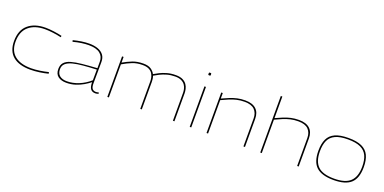

<svg xmlns="http://www.w3.org/2000/svg" viewBox="-12 -1546 4718 2361"><g transform="rotate(20 2346.5 -365.0)"><path d="M61 -254Q61 -396 144.5 -468Q228 -540 372 -540Q420 -540 480.5 -532Q541 -524 588 -512L584 -493Q537 -505 477.5 -512.5Q418 -520 371 -520Q237 -520 159 -452.5Q81 -385 81 -252Q81 -132 156.5 -71Q232 -10 371 -10Q422 -10 483 -19Q544 -28 595 -41L599 -21Q550 -8 487.5 1Q425 10 368 10Q219 10 140 -56.5Q61 -123 61 -254Z M690 -117Q690 -170 718 -201.5Q746 -233 802.5 -249.5Q859 -266 943 -274.5Q1027 -283 1139 -290V-374Q1140 -443 1091 -481.5Q1042 -520 944 -520Q901 -520 850 -513Q799 -506 740 -490L735 -510Q789 -524 842 -532Q895 -540 943 -540Q1007 -540 1056 -522.5Q1105 -505 1132.5 -468.5Q1160 -432 1159 -374L1157 -106Q1156 -49 1173 -29Q1190 -9 1221 -9Q1238 -9 1255 -16L1261 1Q1239 10 1219 10Q1178 10 1157 -17Q1136 -44 1136 -106Q1103 -79 1058 -52.5Q1013 -26 957.5 -8Q902 10 839 10Q772 10 731 -20.5Q690 -51 690 -117ZM710 -122Q710 -65 745 -37.5Q780 -10 839 -10Q916 -10 993.5 -41.5Q1071 -73 1137 -131L1138 -271Q1042 -267 963 -260Q884 -253 827.5 -238Q771 -223 740.5 -195.5Q710 -168 710 -122Z M1374 0V-530H1394V-456Q1452 -489 1512.5 -513Q1573 -537 1652 -537Q1717 -537 1753 -512.5Q1789 -488 1805 -455Q1832 -471 1871.5 -491Q1911 -511 1962 -525.5Q2013 -540 2076 -540Q2133 -540 2168 -522Q2203 -504 2221 -477Q2239 -450 2245.5 -420Q2252 -390 2252 -366V0H2232V-366Q2232 -386 2226.5 -412.5Q2221 -439 2205 -463.5Q2189 -488 2157.5 -504.5Q2126 -521 2074 -521Q2016 -521 1967.5 -507Q1919 -493 1880 -473.5Q1841 -454 1813 -437Q1820 -417 1822.5 -398Q1825 -379 1825 -363V0H1805V-363Q1805 -383 1799.5 -409.5Q1794 -436 1778.5 -460.5Q1763 -485 1732 -501Q1701 -517 1649 -517Q1575 -517 1517 -494Q1459 -471 1394 -433V0Z M2462 -677Q2451 -677 2448.5 -679.5Q2446 -682 2446 -694Q2446 -706 2448 -708.5Q2450 -711 2462 -711Q2474 -711 2476 -708.5Q2478 -706 2478 -694Q2478 -682 2476 -679.5Q2474 -677 2462 -677ZM2452 0V-530H2472V0Z M2672 0V-530H2692V-458Q2742 -481 2787 -499.5Q2832 -518 2880 -529Q2928 -540 2984 -540Q3078 -540 3126.5 -495.5Q3175 -451 3175 -367V0H3155V-367Q3155 -437 3113.5 -479Q3072 -521 2982 -521Q2927 -521 2880.5 -510Q2834 -499 2789 -480.5Q2744 -462 2692 -437V0Z M3375 0V-740H3395V-458Q3445 -481 3490.5 -499.5Q3536 -518 3583.5 -529Q3631 -540 3687 -540Q3781 -540 3829.5 -495.5Q3878 -451 3878 -367V0H3858V-367Q3858 -437 3816.5 -479Q3775 -521 3685 -521Q3630 -521 3583.5 -510Q3537 -499 3492 -480.5Q3447 -462 3395 -437V0Z M4039 -266Q4039 -359 4067.5 -419.5Q4096 -480 4161 -510Q4226 -540 4336 -540Q4445 -540 4510 -510Q4575 -480 4604 -419.5Q4633 -359 4633 -266Q4633 -121 4562 -55.5Q4491 10 4336 10Q4181 10 4110 -55.5Q4039 -121 4039 -266ZM4059 -266Q4059 -134 4123.5 -71.5Q4188 -9 4336 -9Q4483 -9 4548 -71.5Q4613 -134 4613 -266Q4613 -351 4587 -407.5Q4561 -464 4500.5 -492.5Q4440 -521 4336 -521Q4232 -521 4171 -492.5Q4110 -464 4084.5 -407.5Q4059 -351 4059 -266Z"/></g></svg>

Font: Georama Extended Thin
Style: Regular
Weight: 100
Width: 7
Designer: Jean-Baptiste Levee
Foundry: Production Type
Version: Version 1.000